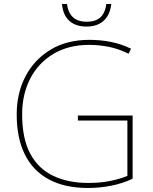

<svg xmlns="http://www.w3.org/2000/svg" viewBox="-20 -924 760 954"><path d="M367 -350H639V-36Q591 -13 533.5 -1.5Q476 10 417 10Q302 10 223 -32.5Q144 -75 103.5 -156.5Q63 -238 63 -355Q63 -461 106.5 -544.5Q150 -628 231 -677Q312 -726 424 -726Q481 -726 532.5 -715.5Q584 -705 631 -682L619 -657Q568 -682 519.5 -691.5Q471 -701 423 -701Q320 -701 245 -656Q170 -611 130 -533Q90 -455 90 -356Q90 -235 130.5 -160Q171 -85 245 -50Q319 -15 419 -15Q477 -15 525.5 -24.5Q574 -34 613 -50V-325H367ZM533 -904Q529 -868 513.5 -843Q498 -818 472 -805Q446 -792 410 -792Q356 -792 324.5 -820.5Q293 -849 288 -904H313Q316 -878 327 -858Q338 -838 359 -827Q380 -816 410 -816Q443 -816 463.5 -827Q484 -838 494.5 -858Q505 -878 508 -904Z"/></svg>

Font: Noto Sans Armenian Thin
Style: Regular
Weight: 250
Version: Version 2.007